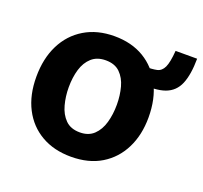

<svg xmlns="http://www.w3.org/2000/svg" viewBox="-103 -675 851 804"><g transform="rotate(20 322.5 -273.0)"><path d="M288 10Q212 10 155.8 -22.5Q99.5 -55 68.8 -114.5Q38 -174 38 -255.5Q38 -337 68.5 -398Q99 -459 155.5 -493Q212 -527 288.5 -527Q365 -527 420.8 -493.5Q476.5 -460 507.2 -399.2Q538 -338.5 538 -255.5Q538 -177.5 508.2 -117.8Q478.5 -58 422.8 -24Q367 10 288 10ZM288.5 -98.5Q327 -98.5 350.5 -121Q374 -143.5 384.5 -180.2Q395 -217 395 -260.5Q395 -301.5 385.2 -337.8Q375.5 -374 352.2 -396.8Q329 -419.5 288.5 -419.5Q250 -419.5 226 -398Q202 -376.5 191.2 -340.5Q180.5 -304.5 180.5 -260.5Q180.5 -220 190.5 -182.8Q200.5 -145.5 224 -122Q247.5 -98.5 288.5 -98.5ZM645 -556.5Q644.5 -485.5 627 -443.5Q609.5 -401.5 567.5 -386.2Q525.5 -371 450.5 -379V-451Q483.5 -450.5 503.8 -455Q524 -459.5 534.5 -481.8Q545 -504 549 -556.5Z"/></g></svg>

Font: Public Sans
Style: Bold
Weight: 700
Designer: The Public Sans project authors (U.S. Web Design System). Libre Franklin designed by Pablo Impallari and Rodrigo Fuenzal
Version: Version 1.008; ttfautohint (v1.8.1) -l 8 -r 50 -G 200 -x 14 